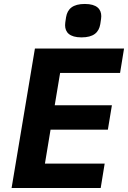

<svg xmlns="http://www.w3.org/2000/svg" viewBox="-20 -941 641 961"><path d="M484 0 503.9 -122.2H204.9L233 -291.9H519.9L540.1 -414.1H253.9L280.9 -576H581L600.9 -698.2H154.8L38 0ZM305.8 -815C305.8 -779.8 327.8 -753.9 387.8 -753.9C447.8 -753.9 474.8 -778.1 481.9 -820C485.8 -844.1 486.9 -853 486.9 -860.1C486.9 -894.9 464.8 -921.2 404.8 -921.2C344.8 -921.2 317.8 -897 310.7 -855.1C306.8 -831 305.8 -822.1 305.8 -815Z"/></svg>

Font: Margiela Mono Italic Bold It
Style: Regular
Weight: 700
Designer: Mike Abbink, Paul van der Laan, Pieter van Rosmalen
Foundry: Bold Monday
Version: Version 2.003 2021